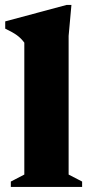

<svg xmlns="http://www.w3.org/2000/svg" viewBox="-30 -734 354 754"><path d="M239.5 -48.5 292.5 -21V0H12.5V-21L65.5 -48.5V-566.5Q52.5 -584 36.2 -595.8Q20 -607.5 -9.5 -621.5V-650L231 -714.5H250.5L239.5 -593Z"/></svg>

Font: Newsreader Text ExtraBold
Style: Regular
Weight: 800
Designer: Hugues Gentile
Foundry: Production Type
Version: Version 1.001